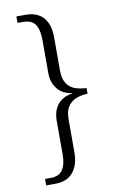

<svg xmlns="http://www.w3.org/2000/svg" viewBox="-97 -813 614 996"><g transform="rotate(-10 209.5 -315.0)"><path d="M63 130V96H93Q137 96 156 68Q175 40 175 -13V-190Q175 -242 201 -275Q227 -308 278 -316V-318Q229 -325 202 -358.5Q175 -392 175 -442V-616Q175 -671 156 -698.5Q137 -726 91 -726H63V-760H111Q173 -760 205 -723.5Q237 -687 237 -619V-444Q237 -402 253 -377Q269 -352 296 -342Q323 -332 357 -331V-301Q323 -300 296 -289Q269 -278 253 -254Q237 -230 237 -187V-12Q237 53 205 91.5Q173 130 111 130Z"/></g></svg>

Font: Noto Serif Kannada Light
Style: Regular
Weight: 300
Version: Version 2.003